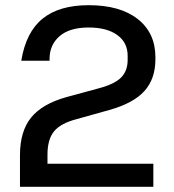

<svg xmlns="http://www.w3.org/2000/svg" viewBox="-20 -720 671 740"><path d="M237 -346 362 -380Q422 -396 447 -421.5Q472 -447 472 -489V-505Q472 -556 432 -585Q392 -614 322 -614Q248 -614 209.5 -580.5Q171 -547 171 -493V-486H62Q80 -596 144 -648Q208 -700 322 -700Q443 -700 511 -646.5Q579 -593 579 -499V-492Q579 -416 536.5 -369Q494 -322 401 -296L276 -261Q214 -245 188.5 -214Q163 -183 163 -124V-89H571V0H57V-122Q57 -214 100 -267Q143 -320 237 -346Z"/></svg>

Font: Mozilla Text BETA Medium
Style: Regular
Weight: 500
Designer: Studio DRAMA
Foundry: Studio DRAMA
Version: Version 0.100